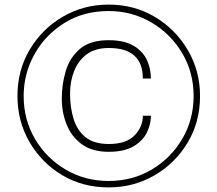

<svg xmlns="http://www.w3.org/2000/svg" viewBox="-20 -808 947 836"><path d="M453 8Q340 8 250.5 -45.5Q161 -99 108.5 -189.5Q56 -280 56 -390Q56 -503 110 -593Q164 -683 254 -735.5Q344 -788 453 -788Q565 -788 655 -734Q745 -680 798 -589.5Q851 -499 851 -390Q851 -277 797 -187Q743 -97 652.5 -44.5Q562 8 453 8ZM453 -20Q557 -20 641 -70Q725 -120 774 -204Q823 -288 823 -390Q823 -494 772.5 -578Q722 -662 638 -711Q554 -760 453 -760Q344 -760 260.5 -708Q177 -656 130 -571.5Q83 -487 83 -390Q83 -286 133 -202Q183 -118 267 -69Q351 -20 453 -20ZM453 -147Q382 -147 337 -179.5Q292 -212 270.5 -265Q249 -318 249 -379Q249 -441 266.5 -499.5Q284 -558 328.5 -595.5Q373 -633 453 -633Q519 -633 559.5 -610Q600 -587 618.5 -549Q637 -511 637 -466H602Q602 -599 454 -599Q394 -599 357 -571Q320 -543 302.5 -498Q285 -453 285 -401Q285 -340 300.5 -290Q316 -240 352.5 -210.5Q389 -181 454 -181Q530 -181 566 -218.5Q602 -256 602 -304H637Q637 -267 619.5 -231Q602 -195 561.5 -171Q521 -147 453 -147Z"/></svg>

Font: Tanohe Sans ExtraLight
Style: Italic
Weight: 200
Designer: Village Type and Design LLC & Cristiano Sobral
Foundry: Cooper Hewitt Smithsonian Design Museum
Version: Version 1.00;September 29, 2021;FontCreator 13.0.0.2655 64-b